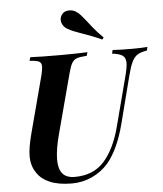

<svg xmlns="http://www.w3.org/2000/svg" viewBox="-62 -1003 907 1071"><g transform="rotate(-5 391.5 -467.5)"><path d="M659 -629Q659 -658 642 -670.5Q625 -683 583 -688L588 -708Q625 -705 695 -705Q750 -705 783 -708L778 -688Q744 -683 725 -671Q706 -659 693.5 -633Q681 -607 668 -556L600 -291Q564 -153 502 -79Q465 -36 411.5 -11Q358 14 297 14Q224 14 175 -6.5Q126 -27 102 -65Q75 -104 75 -158Q75 -206 97 -288L180 -602Q188 -636 188 -650Q188 -672 173.5 -679Q159 -686 121 -688L127 -708Q178 -705 292 -705Q385 -705 447 -708L441 -688Q404 -686 386.5 -680Q369 -674 358.5 -657Q348 -640 338 -602L250 -271Q226 -183 226 -125Q226 -73 248 -47Q270 -21 316 -21Q421 -21 481.5 -89Q542 -157 574 -280L643 -544Q659 -603 659 -629ZM416 -818Q409 -821 385.5 -829.5Q362 -838 345 -849Q331 -857 322.5 -871Q314 -885 314 -900Q314 -914 321 -925Q335 -949 366 -949Q387 -949 404 -938Q418 -929 428.5 -917Q439 -905 459 -880Q464 -874 487 -844.5Q510 -815 544 -782L536 -771Q481 -796 416 -818Z"/></g></svg>

Font: Playfair Display SC
Style: Bold Italic
Weight: 700
Italic angle: -14°
Designer: Claus Eggers Sørensen
Foundry: Claus Eggers Sørensen
Version: Version 1.200; ttfautohint (v1.6)